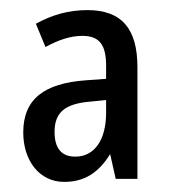

<svg xmlns="http://www.w3.org/2000/svg" viewBox="-20 -742 342 380"><path d="M153 -722C116 -722 84 -713 51 -695L70 -649C96 -663 119 -671 143 -671C177 -671 190 -653 190 -612V-586L149 -583C69 -577 26 -547 26 -480C26 -424 58 -382 107 -382C147 -382 175 -400 198 -437L209 -388H252V-609C252 -685 221 -722 153 -722ZM160 -541 190 -544V-519C190 -465 167 -432 129 -432C102 -432 88 -448 88 -481C88 -520 109 -537 160 -541Z"/></svg>

Font: Noto Sans Thai Looped ExtraCondensed
Style: Regular
Weight: 400
Width: 2
Designer: Sasikarn Vongin, Ben Mitchell
Foundry: The Fontpad Ltd
Version: Version 1.001